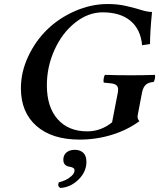

<svg xmlns="http://www.w3.org/2000/svg" viewBox="-20 -678 785 946"><path d="M511.2 -658.2Q560.1 -658.2 602.1 -648.4Q644 -638.7 675.3 -628.9Q706.5 -619.1 729 -619.1Q719.2 -519.5 719.2 -460.9L680.2 -455.1Q672.9 -533.7 622.8 -575.4Q572.8 -617.2 485.8 -617.2Q414.6 -617.2 350.6 -566.7Q286.6 -516.1 248.8 -432.9Q210.9 -349.6 210.9 -257.8Q210.9 -150.9 263.9 -90.8Q316.9 -30.8 410.2 -30.8Q477.1 -30.8 532.2 -75.2L561 -224.1Q562 -228 562 -236.8Q562 -252 552 -259.3Q542 -266.6 519 -268.1L491.2 -271Q488.8 -277.3 490.7 -290.3Q492.7 -303.2 497.1 -309.1Q558.6 -307.1 627.9 -307.1Q688.5 -307.1 742.2 -309.1Q746.1 -305.7 743.4 -291.5Q740.7 -277.3 735.8 -273.9Q710.9 -272 698.2 -260.3Q685.5 -248.5 680.2 -224.1L658.2 -108.9Q655.8 -92.3 667 -81.1Q607.4 -37.1 530.8 -13.7Q454.1 9.8 372.1 9.8Q236.3 9.8 159.7 -57.4Q83 -124.5 83 -243.2Q83 -322.8 118.7 -399.2Q154.3 -475.6 212.4 -532.2Q270.5 -588.9 349.6 -623.5Q428.7 -658.2 511.2 -658.2ZM349.1 60.1Q373.5 60.1 389.6 74.2Q405.8 88.4 405.8 119.1Q405.8 168.9 366.2 207.3Q326.7 245.6 276.9 248Q261.2 239.3 270 220.2Q285.2 216.8 301.3 209.7Q317.4 202.6 332.3 189.2Q347.2 175.8 347.2 161.1Q347.2 152.3 338.6 148.2Q330.1 144 319.6 142.8Q309.1 141.6 300.5 133.3Q292 125 292 108.9Q292 86.4 307.4 73.2Q322.8 60.1 349.1 60.1Z"/></svg>

Font: Common Serif SemiBold
Style: Italic
Weight: 600
Italic angle: -12°
Designer: Philipp H. Poll, Khaled Hosny
Foundry: Stefan Peev, Context Ltd.
Version: Version 1.026